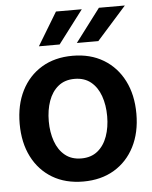

<svg xmlns="http://www.w3.org/2000/svg" viewBox="-54 -801 678 857"><g transform="rotate(-5 285.0 -372.5)"><path d="M285.2 10.7Q205.1 10.7 146.5 -24.4Q87.9 -59.6 55.9 -122.8Q23.9 -186 23.9 -270.5Q23.9 -355 55.9 -418.5Q87.9 -481.9 146.5 -517.3Q205.1 -552.7 285.2 -552.7Q364.7 -552.7 423.6 -517.3Q482.4 -481.9 514.6 -418.5Q546.9 -355 546.9 -270.5Q546.9 -186 514.6 -122.8Q482.4 -59.6 423.6 -24.4Q364.7 10.7 285.2 10.7ZM285.2 -92.8Q329.1 -92.8 358.2 -116.5Q387.2 -140.1 401.6 -180.7Q416 -221.2 416 -270.5Q416 -320.8 401.6 -361.3Q387.2 -401.9 358.2 -425.5Q329.1 -449.2 285.2 -449.2Q241.2 -449.2 212.2 -425.5Q183.1 -401.9 168.7 -361.3Q154.3 -320.8 154.3 -270.5Q154.3 -221.2 168.7 -180.7Q183.1 -140.1 212.2 -116.5Q241.2 -92.8 285.2 -92.8ZM309.6 -607.9 421.4 -755.9H537.6L405.8 -607.9ZM139.6 -607.9 229 -755.9H344.7L232.4 -607.9Z"/></g></svg>

Font: Inter Tight SemiBold
Style: Regular
Weight: 600
Designer: Rasmus Andersson
Foundry: rsms
Version: Version 3.004; ttfautohint (v1.8.4.7-5d5b)